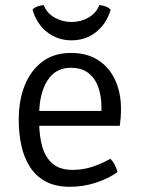

<svg xmlns="http://www.w3.org/2000/svg" viewBox="-20 -706 542 738"><path d="M97 -222.5V-279.5H370V-293.5Q370 -335 358.2 -369.5Q346.5 -404 320.5 -424.8Q294.5 -445.5 252 -445.5Q192.5 -445.5 161.5 -395.2Q130.5 -345 130.5 -263V-239.5Q130.5 -185.5 142.2 -143.2Q154 -101 182 -77Q210 -53 259 -53Q299 -53 335.2 -65Q371.5 -77 404 -95.5Q414.5 -86 422 -71Q429.5 -56 431 -44Q396.5 -19.5 348.5 -3.8Q300.5 12 249 12Q193 12 155 -8.8Q117 -29.5 94.2 -65.8Q71.5 -102 61.8 -148.2Q52 -194.5 52 -246Q52 -320 75.2 -378Q98.5 -436 143.2 -469.2Q188 -502.5 252 -502.5Q316 -502.5 359 -473.8Q402 -445 423.5 -396.5Q445 -348 445 -289Q445 -270 444 -255.5Q443 -241 440.5 -222.5ZM405.5 -668.5Q389.5 -615 349.5 -583Q309.5 -551 255 -551Q200.5 -551 160.5 -583Q120.5 -615 105 -668.5Q112 -677 124 -681.2Q136 -685.5 148 -686.5Q160.5 -655 190.2 -638.2Q220 -621.5 255 -621.5Q290 -621.5 319.8 -638.2Q349.5 -655 362 -686.5Q374 -685.5 386 -681.2Q398 -677 405.5 -668.5Z"/></svg>

Font: Signika
Style: Regular
Weight: 300
Designer: Anna Giedry
Foundry: Anna Giedry
Version: Version 2.000